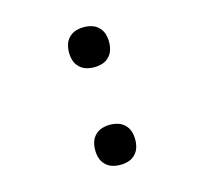

<svg xmlns="http://www.w3.org/2000/svg" viewBox="-84 -621 767 722"><g transform="rotate(-15 300.0 -260.0)"><path d="M300 -372Q284 -372 269 -376.5Q254 -381 242.5 -392.5Q231 -404 226.5 -419Q222 -434 222 -450Q222 -466 226.5 -481Q231 -496 242.5 -507.5Q254 -519 269 -523.5Q284 -528 300 -528Q316 -528 331 -523.5Q346 -519 357.5 -507.5Q369 -496 373.5 -481Q378 -466 378 -450Q378 -434 373.5 -419Q369 -404 357.5 -392.5Q346 -381 331 -376.5Q316 -372 300 -372ZM300 8Q284 8 269 3.5Q254 -1 242.5 -12.5Q231 -24 226.5 -39Q222 -54 222 -70Q222 -86 226.5 -101Q231 -116 242.5 -127.5Q254 -139 269 -143.5Q284 -148 300 -148Q316 -148 331 -143.5Q346 -139 357.5 -127.5Q369 -116 373.5 -101Q378 -86 378 -70Q378 -54 373.5 -39Q369 -24 357.5 -12.5Q346 -1 331 3.5Q316 8 300 8Z"/></g></svg>

Font: Iosevka Fixed Extended
Style: Regular
Weight: 400
Width: 7
Monospace: yes
Designer: Belleve Invis
Foundry: Belleve Invis
Version: Version 24.1.1; ttfautohint (v1.8.4)